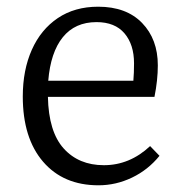

<svg xmlns="http://www.w3.org/2000/svg" viewBox="-20 -539 536 573"><path d="M274 14Q169 14 108.5 -56.5Q48 -127 48 -251Q48 -330 75 -390.5Q102 -451 152.5 -485Q203 -519 273 -519Q357 -519 404 -470.5Q451 -422 451 -344Q451 -300 441 -250H123Q125 -146 170 -96Q215 -46 290 -46Q367 -46 428 -103L456 -74Q422 -32 374 -9Q326 14 274 14ZM124 -298H378Q379 -310 379.5 -322.5Q380 -335 380 -350Q380 -406 351.5 -439.5Q323 -473 268 -473Q204 -473 167.5 -428Q131 -383 124 -298Z"/></svg>

Font: Literata 12pt Light
Style: Regular
Weight: 300
Designer: Latin by Veronika Burian and Jose Scaglione. Greek by Irene Vlachou. Cyrillic by Vera Evstafieva.
Foundry: TypeTogether
Version: Version 3.002